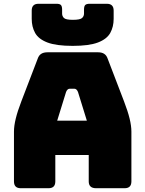

<svg xmlns="http://www.w3.org/2000/svg" viewBox="-20 -997 770 1017"><path d="M273 -36Q273 0 237 0H90Q54 0 54 -36V-300Q54 -330 63.5 -369Q73 -408 93 -460L180 -687Q191 -720 231 -720H500Q539 -720 550 -687L637 -460Q657 -408 666.5 -369Q676 -330 676 -300V-36Q676 0 640 0H489Q450 0 450 -36V-176H273ZM330 -510 283 -358H440L393 -510Q386 -527 374 -527H349Q337 -527 330 -510ZM582 -897Q582 -855 564 -822.5Q546 -790 499 -772Q452 -754 365 -754Q278 -754 231 -772Q184 -790 166 -822.5Q148 -855 148 -897V-941Q148 -977 184 -977H280Q296 -977 302.5 -970.5Q309 -964 309 -946V-925Q309 -911 319 -901.5Q329 -892 366 -892Q404 -892 414.5 -901.5Q425 -911 425 -925V-946Q425 -964 431.5 -970.5Q438 -977 455 -977H546Q582 -977 582 -941Z"/></svg>

Font: Bungee Spice
Style: Regular
Weight: 400
Designer: David Jonathan Ross
Foundry: David Jonathan Ross
Version: Version 2.000